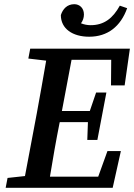

<svg xmlns="http://www.w3.org/2000/svg" viewBox="-20 -895 639 915"><path d="M115 -616 200 -606C185 -522 171 -437 155 -353L99 -56L16 -47L7 0H517L556 -175H492L448 -53H218C232 -139 247 -225 264 -310L265 -313H399L396 -228H444L487 -454H438L408 -366H275L321 -610H510L509 -488H574L599 -663H124ZM405 -720C493 -720 555 -769 586 -856L551 -868C518 -808 476 -775 412 -775C396 -775 381 -778 366 -784C375 -796 380 -811 380 -826C380 -857 359 -875 334 -875C300 -875 279 -852 270 -823C270 -758 326 -720 405 -720Z"/></svg>

Font: Source Serif Pro Semibold
Style: Italic
Weight: 600
Italic angle: -12°
Designer: Frank Grießhammer
Foundry: Adobe Systems Incorporated
Version: Version 3.001;hotconv 1.0.111;makeotfexe 2.5.65597